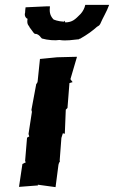

<svg xmlns="http://www.w3.org/2000/svg" viewBox="-20 -763 468 788"><path d="M226 -101 225 -105 232 -197 238 -216 246 -214 250 -313 257 -320 265 -422 278 -426 269 -438 296 -530 217 -528H215L144 -521L135 -434L134 -426L128 -416V-414L109 -312L111 -304L97 -213L100 -203L91 -198L83 -102L86 -97L72 -90L58 4L136 -2L135 -5L208 5L220 -87C221 -92 223 -97 226 -101ZM248 -671C245 -679 244 -679 246 -678L242 -674C221 -675 198 -682 198 -685C183 -702 183 -718 185 -737H171L85 -733C84 -725 83 -718 83 -711C79 -699 86 -688 93 -686C89 -660 99 -659 102 -650C115 -634 120 -621 128 -624C144 -619 144 -612 152 -605C176 -598 207 -596 224 -599C253 -594 279 -600 305 -602C301 -598 307 -608 307 -603C342 -623 360 -637 378 -653C389 -659 386 -658 391 -664C403 -692 418 -715 428 -743H330C327 -729 320 -716 311 -706C288 -683 278 -672 248 -671Z"/></svg>

Font: Asimov Print
Style: DIt
Weight: 250
Width: 0
Designer: Google
Version: Version 2.000980: 2014